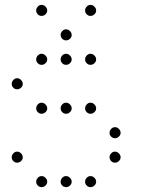

<svg xmlns="http://www.w3.org/2000/svg" viewBox="-20 -793 640 785"><path d="M149 -773Q141 -773 134.5 -766Q128 -759 128 -751V-749Q128 -741 134.5 -734.5Q141 -728 149 -728H151Q159 -728 166 -734.5Q173 -741 173 -749V-751Q173 -759 166 -766Q159 -773 151 -773ZM349 -773Q341 -773 334.5 -766Q328 -759 328 -751V-749Q328 -741 334.5 -734.5Q341 -728 349 -728H351Q359 -728 366 -734.5Q373 -741 373 -749V-751Q373 -759 366 -766Q359 -773 351 -773ZM249 -673Q241 -673 234.5 -666Q228 -659 228 -651V-649Q228 -641 234.5 -634.5Q241 -628 249 -628H251Q259 -628 266 -634.5Q273 -641 273 -649V-651Q273 -659 266 -666Q259 -673 251 -673ZM149 -573Q141 -573 134.5 -566Q128 -559 128 -551V-549Q128 -541 134.5 -534.5Q141 -528 149 -528H151Q159 -528 166 -534.5Q173 -541 173 -549V-551Q173 -559 166 -566Q159 -573 151 -573ZM249 -573Q241 -573 234.5 -566Q228 -559 228 -551V-549Q228 -541 234.5 -534.5Q241 -528 249 -528H251Q259 -528 266 -534.5Q273 -541 273 -549V-551Q273 -559 266 -566Q259 -573 251 -573ZM349 -573Q341 -573 334.5 -566Q328 -559 328 -551V-549Q328 -541 334.5 -534.5Q341 -528 349 -528H351Q359 -528 366 -534.5Q373 -541 373 -549V-551Q373 -559 366 -566Q359 -573 351 -573ZM49 -473Q41 -473 34.5 -466Q28 -459 28 -451V-449Q28 -441 34.5 -434.5Q41 -428 49 -428H51Q59 -428 66 -434.5Q73 -441 73 -449V-451Q73 -459 66 -466Q59 -473 51 -473ZM149 -373Q141 -373 134.5 -366Q128 -359 128 -351V-349Q128 -341 134.5 -334.5Q141 -328 149 -328H151Q159 -328 166 -334.5Q173 -341 173 -349V-351Q173 -359 166 -366Q159 -373 151 -373ZM249 -373Q241 -373 234.5 -366Q228 -359 228 -351V-349Q228 -341 234.5 -334.5Q241 -328 249 -328H251Q259 -328 266 -334.5Q273 -341 273 -349V-351Q273 -359 266 -366Q259 -373 251 -373ZM349 -373Q341 -373 334.5 -366Q328 -359 328 -351V-349Q328 -341 334.5 -334.5Q341 -328 349 -328H351Q359 -328 366 -334.5Q373 -341 373 -349V-351Q373 -359 366 -366Q359 -373 351 -373ZM449 -273Q441 -273 434.5 -266Q428 -259 428 -251V-249Q428 -241 434.5 -234.5Q441 -228 449 -228H451Q459 -228 466 -234.5Q473 -241 473 -249V-251Q473 -259 466 -266Q459 -273 451 -273ZM49 -173Q41 -173 34.5 -166Q28 -159 28 -151V-149Q28 -141 34.5 -134.5Q41 -128 49 -128H51Q59 -128 66 -134.5Q73 -141 73 -149V-151Q73 -159 66 -166Q59 -173 51 -173ZM449 -173Q441 -173 434.5 -166Q428 -159 428 -151V-149Q428 -141 434.5 -134.5Q441 -128 449 -128H451Q459 -128 466 -134.5Q473 -141 473 -149V-151Q473 -159 466 -166Q459 -173 451 -173ZM149 -73Q141 -73 134.5 -66Q128 -59 128 -51V-49Q128 -41 134.5 -34.5Q141 -28 149 -28H151Q159 -28 166 -34.5Q173 -41 173 -49V-51Q173 -59 166 -66Q159 -73 151 -73ZM249 -73Q241 -73 234.5 -66Q228 -59 228 -51V-49Q228 -41 234.5 -34.5Q241 -28 249 -28H251Q259 -28 266 -34.5Q273 -41 273 -49V-51Q273 -59 266 -66Q259 -73 251 -73ZM349 -73Q341 -73 334.5 -66Q328 -59 328 -51V-49Q328 -41 334.5 -34.5Q341 -28 349 -28H351Q359 -28 366 -34.5Q373 -41 373 -49V-51Q373 -59 366 -66Q359 -73 351 -73Z"/></svg>

Font: Doto Rounded Light
Style: Regular
Weight: 300
Monospace: yes
Version: Version 1.000